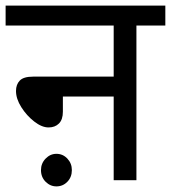

<svg xmlns="http://www.w3.org/2000/svg" viewBox="-20 -642 609 684"><path d="M0 -622H569V-551H466V0H385V-298H204V-244Q204 -216 190 -202Q176 -188 153 -188Q129 -188 102 -209Q75 -230 56 -260Q37 -290 37 -318Q37 -341 50.5 -355Q64 -369 98 -369H385V-551H0ZM126 -36Q126 -60 142.5 -77Q159 -94 181 -94Q204 -94 220 -77Q236 -60 236 -36Q236 -11 220 5.5Q204 22 181 22Q159 22 142.5 5.5Q126 -11 126 -36Z"/></svg>

Font: Noto Sans Historical
Style: Regular
Weight: 400
Designer: Monotype Design Team
Foundry: Monotype Imaging Inc.
Version: Version 2.013; ttfautohint (v1.8.4.7-5d5b)